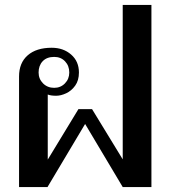

<svg xmlns="http://www.w3.org/2000/svg" viewBox="-20 -756 692 776"><path d="M57 -447Q57 -502 92 -532.5Q127 -563 189 -563Q236 -563 267.5 -535.5Q299 -508 299 -463Q299 -431 284 -410Q269 -389 247.5 -379Q226 -369 207 -369Q185 -369 173 -374V-111L297 -315H352L476 -112V-736H592V0H476L324 -255L172 0H57ZM260 -463Q260 -490 243 -508Q226 -526 199 -526Q169 -526 152.5 -508.5Q136 -491 136 -463Q136 -437 154 -419Q172 -401 199 -401Q225 -401 242.5 -419Q260 -437 260 -463Z"/></svg>

Font: Taviraj Medium
Style: Regular
Weight: 500
Designer: Katatrad Team
Foundry: CadsonDemak
Version: Version 1.001